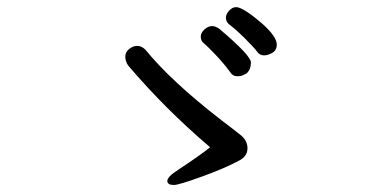

<svg xmlns="http://www.w3.org/2000/svg" viewBox="-20 -673 1040 544"><path d="M473.1 -148.9Q454.1 -148.9 454.1 -160.2Q454.1 -172.4 484.9 -191.9Q552.7 -236.8 575.2 -255.9Q448.2 -363.8 342.8 -487.8Q335 -500 335 -512.2Q335 -525.4 345.9 -534.2Q356.9 -543 368.9 -543Q380.9 -543 392.1 -532.2Q463.9 -443.4 607.9 -332Q642.1 -306.2 661.6 -290.5Q681.2 -274.9 681.2 -252.9Q681.2 -230 657.2 -217.8Q616.2 -195.8 551.3 -172.4Q486.3 -148.9 473.1 -148.9ZM651.9 -457Q639.6 -457 632.8 -467.8Q613.8 -493.7 590.8 -517.8Q567.9 -542 558.3 -549.6Q548.8 -557.1 548.8 -568.8Q548.8 -580.1 559.3 -589.6Q569.8 -599.1 581.1 -599.1Q590.8 -599.1 602.1 -590.8Q690.9 -515.6 690.9 -496.1Q690.9 -475.1 678.2 -464.8Q674.3 -462.9 668.7 -460Q663.1 -457 651.9 -457ZM728 -516.1Q715.8 -516.1 708.5 -526.6Q701.2 -537.1 674.1 -564Q647 -590.8 628.9 -604Q620.1 -611.8 620.1 -623Q620.1 -632.8 629.2 -642.8Q638.2 -652.8 648.9 -652.8Q668.9 -652.8 724.1 -605Q764.2 -568.8 764.2 -546.9Q764.2 -530.8 751.7 -523.4Q739.3 -516.1 728 -516.1Z"/></svg>

Font: LXGW WenKai Screen R
Style: Regular
Weight: 400
Designer: Fontworks Inc.
Version: Version 1.235;May 31, 2022